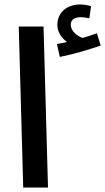

<svg xmlns="http://www.w3.org/2000/svg" viewBox="-20 -840 471 860"><path d="M248 -585C309 -597 383 -619 431 -636L414 -691C395 -684 374 -677 350 -670C327 -678 297 -699 297 -730C297 -750 313 -763 340 -763C355 -763 368 -760 380 -758L388 -812C373 -817 356 -820 339 -820C288 -820 237 -791 237 -728C237 -697 256 -669 280 -652C268 -649 254 -646 235 -643ZM84 0H195L175 -721H64Z"/></svg>

Font: Noto Sans Arabic UI XCn SmBd
Style: Regular
Weight: 600
Width: 2
Designer: Monotype Design Team, Nadine Chahine and Nizar Qandah
Foundry: Monotype Imaging Inc.
Version: Version 2.010